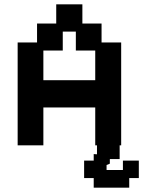

<svg xmlns="http://www.w3.org/2000/svg" viewBox="-20 -656 657 881"><path d="M61 11V-461H150V-548H238V-636H358V-548H446V-461H536V11H417V-163H179V11ZM179 -288H417V-424H328V-511H268V-424H179ZM410 205V161H366V81H410V51L425 52V-27H529V74H484V95L469 101V124H544V81H617V161H573V205Z"/></svg>

Font: Pixelify Sans SemiBold
Style: Regular
Weight: 600
Designer: Stefie Justprince
Foundry: Typecalism Foundryline
Version: Version 1.000